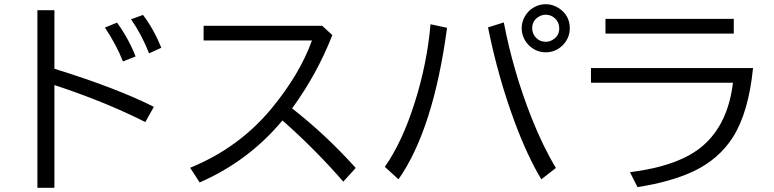

<svg xmlns="http://www.w3.org/2000/svg" viewBox="-20 -860 3730 925"><path d="M160.2 -811H242.2V-528.8Q546.4 -434.1 721.2 -345.2L680.2 -272Q484.4 -370.6 242.2 -450.2V44.9H160.2ZM572.3 -564Q540 -646 485.4 -727.1L543.9 -751Q600.6 -672.4 633.3 -587.9ZM698.2 -603Q662.6 -693.8 611.3 -767.1L668.9 -788.1Q720.2 -720.7 757.3 -629.9Z M960.9 -735.8H1532.2L1581.1 -690.9Q1507.3 -502.4 1387.2 -337.9Q1551.8 -209 1693.8 -50.8L1633.8 15.1Q1500 -139.2 1340.8 -279.8Q1177.7 -84 941.9 19L896 -51.8Q1131.3 -147.5 1288.6 -337.9Q1423.8 -501.5 1482.9 -665H960.9Z M1834 -56.2Q1918.5 -177.2 1978 -365.7Q2037.6 -553.7 2054.2 -743.2L2133.8 -726.1Q2068.4 -237.3 1899.9 3.9ZM2587.9 3.9Q2521.5 -106.4 2460.4 -270Q2379.9 -486.3 2331.1 -728L2407.2 -752Q2452.6 -515.6 2540.5 -293.5Q2594.7 -156.2 2658.2 -50.8ZM2609.4 -839.8Q2643.1 -839.8 2672.9 -820.3Q2725.1 -785.6 2725.1 -723.6Q2725.1 -676.8 2690.9 -642.1Q2656.7 -607.9 2608.4 -607.9Q2581.5 -607.9 2556.6 -620.6Q2529.8 -634.8 2512.7 -660.2Q2493.2 -689.5 2493.2 -724.6Q2493.2 -752.9 2507.8 -779.5Q2522.5 -806.2 2547.4 -821.8Q2575.7 -839.8 2609.4 -839.8ZM2608.9 -789.1Q2591.3 -789.1 2575.2 -779.3Q2543.9 -760.7 2543.9 -723.6Q2543.9 -698.7 2560.5 -680.2Q2580.1 -658.7 2609.4 -658.7Q2625.5 -658.7 2639.6 -666.5Q2674.3 -685.1 2674.3 -723.6Q2674.3 -751.5 2654.3 -771Q2635.3 -789.1 2608.9 -789.1Z M2897 -769H3515.1V-698.2H2897ZM2827.1 -532.2H3607.9Q3586.4 -317.9 3510.7 -198.7Q3443.4 -93.3 3322.8 -35.6Q3213.9 16.1 3051.3 41.5L3015.1 -30.3Q3253.4 -60.5 3366.2 -157.7Q3487.3 -262.2 3511.2 -461.4H2827.1Z"/></svg>

Font: FORM UDPGothic
Style: Regular
Weight: 400
Foundry: Pronama LLC
Version: Version 1.05101